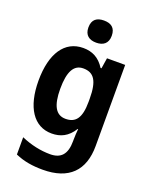

<svg xmlns="http://www.w3.org/2000/svg" viewBox="-179 -856 943 1191"><g transform="rotate(20 292.5 -260.0)"><path d="M296 -760C250 -760 219 -740 219 -687C219 -635 251 -614 296 -614C341 -614 373 -635 373 -687C373 -740 342 -760 296 -760ZM234 -556C112 -556 41 -451 41 -271C41 -96 110 10 229 10C287 10 335 -12 372 -72H375C373 -52 371 -25 371 -1V9C371 96 335 134 264 134C202 134 136 120 72 92V206C129 231 187 240 254 240C426 240 513 152 513 -11V-546H393L382 -476H376C340 -533 293 -556 234 -556ZM277 -437C347 -437 378 -392 378 -273V-253C378 -144 344 -105 279 -105C215 -105 185 -159 185 -269C185 -383 215 -437 277 -437Z"/></g></svg>

Font: Noto Sans Sinhala UI SemiCondensed
Style: Bold
Weight: 700
Width: 4
Designer: Jelle Bosma - Monotype Design Team
Foundry: Monotype Imaging Inc.
Version: Version 2.006